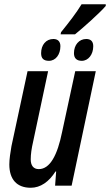

<svg xmlns="http://www.w3.org/2000/svg" viewBox="-20 -876 519 906"><path d="M266 -714H334C369 -742 450 -814 479 -848V-856H365C338 -812 309 -775 268 -724ZM211 -589C243 -589 265 -619 265 -658C265 -680 253 -692 232 -692C197 -692 174 -664 174 -625C174 -600 186 -589 211 -589ZM366 -589C397 -589 420 -619 420 -658C420 -681 408 -692 387 -692C353 -692 329 -664 329 -625C329 -601 342 -589 366 -589ZM125 10C171 10 211 -18 242 -67H245L240 0H318L432 -540H335L273 -253C251 -144 216 -78 163 -78C137 -78 125 -96 125 -124C125 -148 129 -176 136 -206L207 -540H110L34 -186C29 -158 24 -124 24 -100C24 -30 59 10 125 10Z"/></svg>

Font: Noto Sans UI Condensed Medium
Style: Italic
Weight: 500
Width: 3
Italic angle: -12°
Designer: Monotype Design Team
Foundry: Monotype Imaging Inc.
Version: Version 1.901